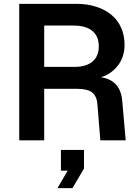

<svg xmlns="http://www.w3.org/2000/svg" viewBox="-20 -730 729 999"><path d="M80 0V-710H377Q434 -710 480.5 -695Q527 -680 560 -652.5Q593 -625 610.5 -585.5Q628 -546 628 -497Q628 -433 593 -388.5Q558 -344 505 -328Q607 -313 616 -205L634 0H502L487 -186Q484 -229 460 -248.5Q436 -268 380 -268H210V0ZM210 -382H369Q428 -382 461 -409.5Q494 -437 494 -489Q494 -542 460 -569.5Q426 -597 363 -597H210ZM279 249 332 158H297V50H417V147L357 249Z"/></svg>

Font: Geist SemBd
Style: Regular
Weight: 400
Designer: Basement.studio, Andrés Briganti, Mateo Zaragoza
Foundry: Basement.studio, Vercel, Andrés Briganti, Guido Ferreyra, Mateo Zaragoza
Version: Version 1.401